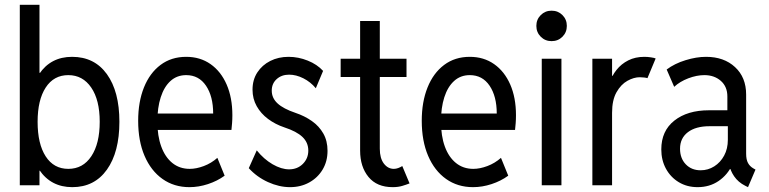

<svg xmlns="http://www.w3.org/2000/svg" viewBox="-20 -772 3203 800"><path d="M62.5 0V-752H144.5V-468.8H152.3L134.8 -393.6V-120.1L157.2 -60.5H144.5V0ZM281.2 7.8Q191.9 7.8 143.3 -64.7Q94.7 -137.2 94.7 -264.6Q94.7 -390.6 142.8 -462.9Q190.9 -535.2 280.3 -535.2Q373.5 -535.2 425.5 -462.9Q477.5 -390.6 477.5 -264.6Q477.5 -138.2 425.5 -65.2Q373.5 7.8 281.2 7.8ZM264.6 -68.4Q325.7 -68.4 360.6 -121.1Q395.5 -173.8 395.5 -264.6Q395.5 -355.5 360.1 -407.2Q324.7 -459 264.6 -459Q204.1 -459 170.4 -407.2Q136.7 -355.5 136.7 -264.6Q136.7 -172.4 170.4 -120.4Q204.1 -68.4 264.6 -68.4Z M769.5 7.8Q705.1 7.8 657 -26.4Q608.9 -60.5 582.3 -122.6Q555.7 -184.6 555.7 -268.6Q555.7 -347.7 579.8 -407.7Q604 -467.8 648.9 -501.5Q693.8 -535.2 755.9 -535.2Q814 -535.2 857.2 -504.9Q900.4 -474.6 924.3 -419.9Q948.2 -365.2 948.2 -292Q948.2 -274.4 947 -259Q945.8 -243.7 944.3 -230.5H618.2V-298.8H868.2Q868.2 -370.6 838.4 -414.8Q808.6 -459 755.9 -459Q717.3 -459 690.4 -434.6Q663.6 -410.2 649.7 -366.7Q635.7 -323.2 635.7 -265.6Q635.7 -205.6 651.9 -161.4Q668 -117.2 698.2 -92.8Q728.5 -68.4 770.5 -68.4Q797.9 -68.4 829.1 -80.1Q860.4 -91.8 885.7 -114.3L916 -40Q885.3 -17.6 846.4 -4.9Q807.6 7.8 769.5 7.8Z M1188.5 7.8Q1143.1 7.8 1096.4 -13.4Q1049.8 -34.7 1016.6 -71.3L1049.8 -145.5Q1079.1 -108.9 1115.7 -87.6Q1152.3 -66.4 1184.6 -66.4Q1219.2 -66.4 1241.9 -89.1Q1264.6 -111.8 1264.6 -144.5Q1264.6 -178.2 1240.2 -201.4Q1215.8 -224.6 1165 -241.2Q1127 -253.9 1096.9 -276.4Q1066.9 -298.8 1049.6 -329.6Q1032.2 -360.4 1032.2 -398.4Q1032.2 -439.5 1052.2 -470.2Q1072.3 -501 1106.2 -518.1Q1140.1 -535.2 1182.6 -535.2Q1223.1 -535.2 1262.2 -519.5Q1301.3 -503.9 1326.2 -476.6L1295.9 -404.3Q1273.9 -430.7 1243.9 -445.8Q1213.9 -460.9 1184.6 -460.9Q1153.3 -460.9 1132.8 -442.4Q1112.3 -423.8 1112.3 -394.5Q1112.3 -363.3 1136.5 -341.1Q1160.6 -318.8 1210.9 -301.8Q1249 -289.1 1279.3 -267.8Q1309.6 -246.6 1327.1 -215.8Q1344.7 -185.1 1344.7 -143.6Q1344.7 -99.6 1324.2 -65.4Q1303.7 -31.2 1268.3 -11.7Q1232.9 7.8 1188.5 7.8Z M1616.2 7.8Q1550.3 7.8 1515.4 -34.7Q1480.5 -77.1 1480.5 -144.5V-684.6H1562.5V-152.3Q1562.5 -112.8 1579.3 -90.6Q1596.2 -68.4 1621.1 -68.4Q1629.9 -68.4 1639.2 -71.8Q1648.4 -75.2 1656.2 -80.1L1686.5 -7.8Q1674.3 -2.9 1656.7 2.4Q1639.2 7.8 1616.2 7.8ZM1399.4 -451.2V-527.3H1673.8V-451.2Z M1951.2 7.8Q1886.7 7.8 1838.6 -26.4Q1790.5 -60.5 1763.9 -122.6Q1737.3 -184.6 1737.3 -268.6Q1737.3 -347.7 1761.5 -407.7Q1785.6 -467.8 1830.6 -501.5Q1875.5 -535.2 1937.5 -535.2Q1995.6 -535.2 2038.8 -504.9Q2082 -474.6 2106 -419.9Q2129.9 -365.2 2129.9 -292Q2129.9 -274.4 2128.7 -259Q2127.4 -243.7 2126 -230.5H1799.8V-298.8H2049.8Q2049.8 -370.6 2020 -414.8Q1990.2 -459 1937.5 -459Q1898.9 -459 1872.1 -434.6Q1845.2 -410.2 1831.3 -366.7Q1817.4 -323.2 1817.4 -265.6Q1817.4 -205.6 1833.5 -161.4Q1849.6 -117.2 1879.9 -92.8Q1910.2 -68.4 1952.1 -68.4Q1979.5 -68.4 2010.7 -80.1Q2042 -91.8 2067.4 -114.3L2097.7 -40Q2066.9 -17.6 2028.1 -4.9Q1989.3 7.8 1951.2 7.8Z M2237.3 0V-527.3H2319.3V0ZM2278.3 -600.6Q2251.5 -600.6 2233.2 -618.9Q2214.8 -637.2 2214.8 -664.1Q2214.8 -690.9 2233.2 -709.2Q2251.5 -727.5 2278.3 -727.5Q2305.2 -727.5 2323.5 -709.2Q2341.8 -690.9 2341.8 -664.1Q2341.8 -637.2 2323.5 -618.9Q2305.2 -600.6 2278.3 -600.6Z M2448.2 0V-527.3H2530.3V-456.1H2543.9L2518.6 -423.8Q2528.8 -455.6 2548.8 -480.7Q2568.8 -505.9 2597.9 -520.5Q2627 -535.2 2665 -535.2Q2678.2 -535.2 2692.6 -533Q2707 -530.8 2711.9 -528.3L2677.7 -446.3Q2674.3 -447.8 2664.8 -449Q2655.3 -450.2 2645.5 -450.2Q2621.1 -450.2 2594.2 -435.3Q2567.4 -420.4 2548.8 -387.7Q2530.3 -355 2530.3 -301.8V0Z M2886.7 7.8Q2842.8 7.8 2808.6 -12.7Q2774.4 -33.2 2754.9 -68.8Q2735.4 -104.5 2735.4 -149.4Q2735.4 -226.6 2789.8 -269.5Q2844.2 -312.5 2933.6 -312.5H3026.4V-246.1H2936.5Q2878.9 -246.1 2846.2 -221.2Q2813.5 -196.3 2813.5 -152.3Q2813.5 -112.3 2837.4 -87.4Q2861.3 -62.5 2899.4 -62.5Q2930.2 -62.5 2956.1 -78.9Q2981.9 -95.2 2997.3 -123.8Q3012.7 -152.3 3012.7 -189.5V-249L3010.7 -277.3V-370.1Q3010.7 -411.1 2983.4 -435.1Q2956.1 -459 2915 -459Q2882.8 -459 2847.7 -445.6Q2812.5 -432.1 2789.1 -410.2L2757.8 -482.4Q2791 -507.3 2836.4 -521.2Q2881.8 -535.2 2921.9 -535.2Q2996.6 -535.2 3042.7 -492.4Q3088.9 -449.7 3088.9 -377.9V-131.8Q3088.9 -106.9 3096.7 -92.8Q3104.5 -78.6 3119.1 -70.3L3127.9 -65.4L3096.7 7.8L3085 2Q3055.7 -12.7 3038.8 -37.6Q3022 -62.5 3020.5 -83L3035.2 -67.4H3005.9L3031.2 -85.9Q3011.7 -43.5 2974.1 -17.8Q2936.5 7.8 2886.7 7.8Z"/></svg>

Font: Reddit Sans Condensed
Style: Regular
Weight: 400
Designer: Stephen Hutchings
Foundry: Reddit
Version: Version 1.014